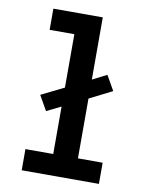

<svg xmlns="http://www.w3.org/2000/svg" viewBox="-83 -796 666 857"><g transform="rotate(10 250.0 -367.5)"><path d="M75 0V-96H201V-311L136 -279L98 -346L201 -397V-639H89V-735H313V-453L378 -486L416 -419L313 -367V-96H425V0Z"/></g></svg>

Font: Iosevka
Style: Bold
Weight: 700
Monospace: yes
Designer: Belleve Invis
Foundry: Belleve Invis
Version: Version 32.5.0; ttfautohint (v1.8.4)